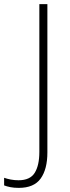

<svg xmlns="http://www.w3.org/2000/svg" viewBox="-96 -734 339 932"><path d="M-5 178Q-28 178 -45.5 174.5Q-63 171 -76 166V129Q-62 134 -44 137.5Q-26 141 -6 141Q50 141 72.5 105Q95 69 95 3V-714H134V6Q134 87 101.5 132.5Q69 178 -5 178Z"/></svg>

Font: Noto Sans Gujarati UI SemiCondensed ExtraLight
Style: Regular
Weight: 200
Width: 4
Designer: Jelle Bosma - Monotype Design Team, Universal Thirst
Foundry: Monotype Imaging Inc.
Version: Version 2.106; ttfautohint (v1.8.4.7-5d5b)